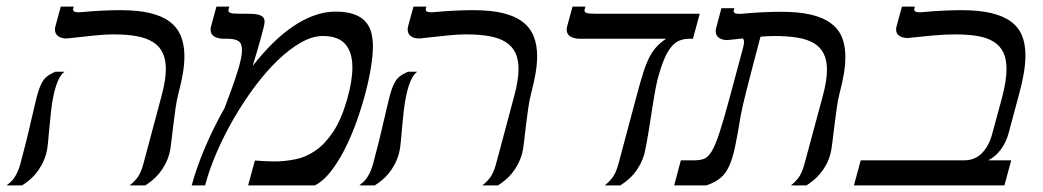

<svg xmlns="http://www.w3.org/2000/svg" viewBox="-63 -560 3150 580"><path d="M76.7 -96.2Q71.3 -77.1 63 -62Q54.7 -46.9 44.9 -35.2Q35.2 -23.4 24.4 -14.9Q13.7 -6.3 3.9 0H-43Q-37.6 -3.9 -31.7 -9.3Q-25.9 -14.6 -20.5 -22.2Q-15.1 -29.8 -10.3 -40.3Q-5.4 -50.8 -1.5 -64.9L14.6 -127Q16.1 -132.3 18.8 -143.8Q21.5 -155.3 24.9 -169.2Q28.3 -183.1 31.7 -198.5Q35.2 -213.9 38.6 -227.8Q42 -241.7 44.4 -252.4Q46.9 -263.2 48.3 -268.1Q53.2 -287.1 58.3 -299.3Q63.5 -311.5 69.6 -319.6Q75.7 -327.6 84 -332.8Q92.3 -337.9 104 -343.3H131.8Q120.1 -334.5 112.3 -316.2Q104.5 -297.9 99.4 -274.7Q94.2 -251.5 91.3 -225.1Q88.4 -198.7 86.2 -174.3Q84 -149.9 82 -129.2Q80.1 -108.4 76.7 -96.2ZM448.7 -96.2Q443.4 -77.1 435.1 -62Q426.8 -46.9 417 -35.2Q407.2 -23.4 396.5 -14.9Q385.7 -6.3 376 0H328.6Q339.8 -8.3 351.1 -22.2Q362.3 -36.1 370.1 -64.9L424.8 -269.5Q438 -317.9 438 -351.6Q438 -380.9 428.2 -400.9Q418.5 -420.9 398.9 -433.1Q379.4 -445.3 350.1 -450.7Q320.8 -456.1 281.2 -456.1Q252 -456.1 215.6 -452.1Q179.2 -448.2 144 -444.3Q141.6 -443.8 136.7 -443.8Q122.6 -443.8 112.8 -450.7Q103 -457.5 103 -471.2Q103 -475.6 104.5 -481L120.6 -540H159.7L158.2 -534.7Q157.7 -533.2 157.7 -531.2Q157.7 -527.3 161.4 -525.1Q165 -522.9 175.3 -522.9Q177.7 -522.9 181.4 -523.2Q185.1 -523.4 189 -523.9Q215.3 -526.4 244.9 -527.8Q274.4 -529.3 300.8 -529.3Q353.5 -529.3 390.4 -520.5Q427.2 -511.7 450.2 -494.1Q473.1 -476.6 483.6 -450.4Q494.1 -424.3 494.1 -390.1Q494.1 -366.2 489.5 -338.9Q484.9 -311.5 476.6 -279.8Q471.2 -260.3 467.3 -233.2Q463.4 -206.1 460.2 -179.2Q457 -152.3 454.3 -129.6Q451.7 -106.9 448.7 -96.2Z M615.7 -234.4Q642.1 -303.7 655 -345.2Q668 -386.7 668 -408.7Q668 -429.2 657.2 -436Q646.5 -442.9 625 -442.9H613.8Q596.2 -442.9 584.7 -449.5Q573.2 -456.1 573.2 -470.2Q573.2 -475.1 574.7 -481L590.8 -540H629.9L627.4 -531.7Q627 -530.8 627 -528.3Q627 -523.4 633.1 -521Q639.2 -518.6 657.7 -518.6H678.2Q689 -518.6 699.5 -518.1Q710 -517.6 718.3 -515.4Q726.6 -513.2 731.4 -508.3Q736.3 -503.4 736.3 -494.1Q736.3 -488.8 732.9 -475.1Q729.5 -461.4 724.4 -442.9Q719.2 -424.3 712.9 -402.8Q706.5 -381.3 700.2 -360.8Q730 -398.9 760.7 -429.2Q791.5 -459.5 823 -480.7Q854.5 -502 886.5 -513.4Q918.5 -524.9 950.7 -524.9Q982.4 -524.9 1004.2 -517.6Q1025.9 -510.3 1039.1 -496.8Q1052.2 -483.4 1057.9 -463.9Q1063.5 -444.3 1063.5 -419.9Q1063.5 -393.6 1057.4 -355.5Q1051.3 -317.4 1039.8 -274.7Q1028.3 -231.9 1012.5 -188.2Q996.6 -144.5 977.1 -106.7Q957.5 -68.8 935.1 -40.5Q912.6 -12.2 888.2 0H686.5L707 -75.2Q721.2 -74.2 735.8 -73.2Q750.5 -72.3 764.6 -72.3Q797.4 -72.3 829.6 -78.9Q861.8 -85.4 890.6 -105.5Q919.4 -125.5 943.8 -162.4Q968.3 -199.2 985.4 -259.3Q1001.5 -314.9 1001.5 -356.4Q1001.5 -401.9 980.2 -426.5Q959 -451.2 912.1 -451.2Q880.4 -451.2 845.5 -431.2Q810.5 -411.1 775.4 -377.2Q740.2 -343.3 706.5 -298.1Q672.9 -252.9 643.8 -202.9Q614.7 -152.8 592 -100.6Q569.3 -48.3 556.6 0H516.1Q530.3 -52.7 555.7 -112.8Q581.1 -172.9 614.7 -232.4Z M1142.1 -96.2Q1136.7 -77.1 1128.4 -62Q1120.1 -46.9 1110.4 -35.2Q1100.6 -23.4 1089.8 -14.9Q1079.1 -6.3 1069.3 0H1022.5Q1027.8 -3.9 1033.7 -9.3Q1039.6 -14.6 1044.9 -22.2Q1050.3 -29.8 1055.2 -40.3Q1060.1 -50.8 1064 -64.9L1080.1 -127Q1081.5 -132.3 1084.2 -143.8Q1086.9 -155.3 1090.3 -169.2Q1093.8 -183.1 1097.2 -198.5Q1100.6 -213.9 1104 -227.8Q1107.4 -241.7 1109.9 -252.4Q1112.3 -263.2 1113.8 -268.1Q1118.7 -287.1 1123.8 -299.3Q1128.9 -311.5 1135 -319.6Q1141.1 -327.6 1149.4 -332.8Q1157.7 -337.9 1169.4 -343.3H1197.3Q1185.5 -334.5 1177.7 -316.2Q1169.9 -297.9 1164.8 -274.7Q1159.7 -251.5 1156.7 -225.1Q1153.8 -198.7 1151.6 -174.3Q1149.4 -149.9 1147.5 -129.2Q1145.5 -108.4 1142.1 -96.2ZM1514.2 -96.2Q1508.8 -77.1 1500.5 -62Q1492.2 -46.9 1482.4 -35.2Q1472.7 -23.4 1461.9 -14.9Q1451.2 -6.3 1441.4 0H1394Q1405.3 -8.3 1416.5 -22.2Q1427.7 -36.1 1435.5 -64.9L1490.2 -269.5Q1503.4 -317.9 1503.4 -351.6Q1503.4 -380.9 1493.7 -400.9Q1483.9 -420.9 1464.4 -433.1Q1444.8 -445.3 1415.5 -450.7Q1386.2 -456.1 1346.7 -456.1Q1317.4 -456.1 1281 -452.1Q1244.6 -448.2 1209.5 -444.3Q1207 -443.8 1202.1 -443.8Q1188 -443.8 1178.2 -450.7Q1168.5 -457.5 1168.5 -471.2Q1168.5 -475.6 1169.9 -481L1186 -540H1225.1L1223.6 -534.7Q1223.1 -533.2 1223.1 -531.2Q1223.1 -527.3 1226.8 -525.1Q1230.5 -522.9 1240.7 -522.9Q1243.2 -522.9 1246.8 -523.2Q1250.5 -523.4 1254.4 -523.9Q1280.8 -526.4 1310.3 -527.8Q1339.8 -529.3 1366.2 -529.3Q1418.9 -529.3 1455.8 -520.5Q1492.7 -511.7 1515.6 -494.1Q1538.6 -476.6 1549.1 -450.4Q1559.6 -424.3 1559.6 -390.1Q1559.6 -366.2 1554.9 -338.9Q1550.3 -311.5 1542 -279.8Q1536.6 -260.3 1532.7 -233.2Q1528.8 -206.1 1525.6 -179.2Q1522.5 -152.3 1519.8 -129.6Q1517.1 -106.9 1514.2 -96.2Z M2050.8 -518.6 2030.3 -442.9H2019.5Q2003.4 -442.9 1990.2 -437.7Q1977.1 -432.6 1965.3 -418.9Q1953.6 -405.3 1943.4 -381.1Q1933.1 -356.9 1922.9 -318.4Q1920.4 -308.6 1917.2 -291.3Q1914.1 -273.9 1910.4 -252.2Q1906.7 -230.5 1903.3 -207Q1899.9 -183.6 1896.2 -162.1Q1892.6 -140.6 1889.4 -123Q1886.2 -105.5 1883.8 -96.2Q1878.4 -77.1 1870.1 -62Q1861.8 -46.9 1852.1 -35.2Q1842.3 -23.4 1831.5 -14.9Q1820.8 -6.3 1811 0H1763.7Q1774.9 -8.3 1786.1 -22.2Q1797.4 -36.1 1805.2 -64.9L1859.9 -269.5Q1870.6 -310.1 1879.4 -338.1Q1888.2 -366.2 1897.9 -385.5Q1907.7 -404.8 1919.9 -418.2Q1932.1 -431.6 1949.2 -442.9H1689.5Q1671.9 -442.9 1660.4 -449.5Q1648.9 -456.1 1648.9 -470.2Q1648.9 -475.1 1650.4 -481L1666.5 -540H1705.6L1703.1 -531.7Q1702.6 -530.8 1702.6 -528.3Q1702.6 -523.4 1708.7 -521Q1714.8 -518.6 1733.4 -518.6Z M2445.8 -96.2Q2440.9 -77.1 2432.6 -62Q2424.3 -46.9 2414.3 -35.2Q2404.3 -23.4 2393.8 -14.9Q2383.3 -6.3 2373.5 0H2326.2Q2337.4 -8.3 2348.4 -22.2Q2359.4 -36.1 2367.2 -64.9L2422.4 -269.5Q2428.7 -293 2431.9 -312.7Q2435.1 -332.5 2435.1 -349.6Q2435.1 -378.9 2425 -398.4Q2415 -418 2395.3 -429.7Q2375.5 -441.4 2345.9 -446.3Q2316.4 -451.2 2276.9 -451.2Q2267.1 -451.2 2256.3 -450.7Q2245.6 -450.2 2234.4 -449.2L2215.8 -378.9Q2210.4 -357.9 2204.1 -333.7Q2197.8 -309.6 2191.9 -286.4Q2186 -263.2 2181.4 -243.4Q2176.8 -223.6 2174.8 -211.9Q2165.5 -155.3 2158 -118.7Q2150.4 -82 2139.9 -58.8Q2129.4 -35.6 2113.5 -22.5Q2097.7 -9.3 2071.3 0H1973.6L1993.7 -75.7H2033.7Q2051.3 -75.7 2063.5 -80.1Q2075.7 -84.5 2086.7 -102.5Q2097.7 -120.6 2109.9 -157.5Q2122.1 -194.3 2139.6 -259.3L2174.3 -388.2Q2178.7 -404.3 2181.6 -415.5Q2184.6 -426.8 2184.6 -433.6Q2184.6 -439.9 2180.7 -443.8L2140.1 -439.5Q2137.7 -439 2132.8 -439Q2118.7 -439 2108.9 -445.8Q2099.1 -452.6 2099.1 -465.8Q2099.1 -470.2 2100.6 -476.1L2116.2 -535.2H2155.3L2153.8 -529.8Q2153.3 -528.8 2153.3 -526.9Q2153.3 -522.9 2157 -520.5Q2160.6 -518.1 2170.9 -518.1Q2173.8 -518.1 2177.2 -518.3Q2180.7 -518.6 2184.6 -519Q2210.9 -521.5 2240.5 -522.9Q2270 -524.4 2296.4 -524.4Q2349.1 -524.4 2386.2 -515.9Q2423.3 -507.3 2446.5 -490.2Q2469.7 -473.1 2480.2 -447.8Q2490.7 -422.4 2490.7 -388.2Q2490.7 -364.7 2486.3 -337.9Q2481.9 -311 2473.6 -279.8Q2468.3 -260.3 2464.6 -233.2Q2460.9 -206.1 2457.5 -179.2Q2454.1 -152.3 2451.4 -129.6Q2448.7 -106.9 2445.8 -96.2Z M2730 -523.9Q2756.3 -526.4 2785.4 -527.8Q2814.5 -529.3 2840.8 -529.3Q2894 -529.3 2931.2 -520.5Q2968.3 -511.7 2991.2 -494.6Q3014.2 -477.5 3024.4 -452.1Q3034.7 -426.8 3034.7 -393.1Q3034.7 -368.7 3030 -340.3Q3025.4 -312 3016.6 -279.8L2983.4 -156.2Q2976.6 -130.9 2960.7 -108.9Q2944.8 -86.9 2922.4 -75.7H2991.7L2971.2 0H2516.6L2537.1 -75.7H2849.6Q2881.8 -75.7 2902.8 -96.9Q2923.8 -118.2 2933.1 -151.4L2963.9 -264.6Q2970.7 -290.5 2974.1 -312.3Q2977.5 -334 2977.5 -351.6Q2977.5 -381.8 2967.8 -401.9Q2958 -421.9 2938.5 -434.1Q2918.9 -446.3 2889.6 -451.2Q2860.4 -456.1 2821.3 -456.1Q2792 -456.1 2756.3 -452.9Q2720.7 -449.7 2685.5 -445.8Q2683.1 -445.3 2681.4 -445.3Q2679.7 -445.3 2677.7 -445.3Q2663.6 -445.3 2653.8 -451.7Q2644 -458 2644 -471.2Q2644 -475.6 2645.5 -481L2661.6 -540H2700.7L2699.2 -534.7Q2698.7 -533.2 2698.7 -531.2Q2698.7 -527.3 2702.4 -525.1Q2706.1 -522.9 2716.3 -522.9Q2718.8 -522.9 2722.4 -523.2Q2726.1 -523.4 2730 -523.9Z"/></svg>

Font: Arian AMU Serif
Style: Italic
Weight: 400
Italic angle: -15°
Designer: Ruben Hakobyan (Tarumian)
Foundry: Ruben Hakobyan (Tarumian)
Version: Version 1.002